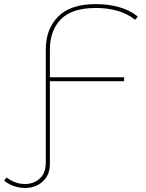

<svg xmlns="http://www.w3.org/2000/svg" viewBox="-50 -723 712 939"><path d="M-30 160 -18 145Q11 167 44 174Q77 181 106.5 172Q136 163 155 138.5Q174 114 174 74V-482Q174 -580 234 -641.5Q294 -703 419 -703Q479 -703 531.5 -688.5Q584 -674 624 -642L611 -626Q572 -657 523.5 -670.5Q475 -684 419 -684Q303 -684 248.5 -629.5Q194 -575 194 -479V79Q194 116 178.5 141Q163 166 138 180Q113 194 83 196Q53 198 23.5 189Q-6 180 -30 160ZM190 -326V-345H557V-326Z"/></svg>

Font: Montserrat Alternates Thin
Style: Regular
Weight: 100
Designer: Julieta Ulanovsky
Foundry: Julieta Ulanovsky
Version: Version 9.000